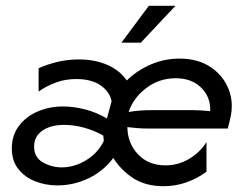

<svg xmlns="http://www.w3.org/2000/svg" viewBox="-20 -624 832 652"><path d="M535.4 8.3Q475 8.3 433.3 -18.4Q391.7 -45.1 364.6 -87.5Q331.9 -43.1 281.2 -18.8Q230.6 5.6 175 5.6Q134 5.6 98.6 -8.7Q63.2 -22.9 41.7 -50.7Q20.1 -78.5 20.1 -120.1Q20.1 -163.9 43.8 -195.8Q67.4 -227.8 107.3 -245.1Q147.2 -262.5 194.4 -262.5Q228.5 -262.5 267.7 -252.8Q306.9 -243.1 343.1 -221.5L359 -280.6Q352.1 -313.2 321.2 -334.4Q290.3 -355.6 238.9 -355.6Q202.1 -355.6 170.5 -344.1Q138.9 -332.6 111.1 -313.2V-392.4Q141 -405.6 175.7 -413.9Q210.4 -422.2 247.9 -422.2Q302.1 -422.2 344.8 -403.5Q387.5 -384.7 410.4 -350.7Q445.1 -384.7 491.7 -404.9Q538.2 -425 589.6 -425Q652.8 -425 695.8 -395.8Q738.9 -366.7 756.9 -319.8Q775 -272.9 761.1 -218.1L753.5 -187.5H481.2Q463.9 -187.5 446.9 -188.9Q429.9 -190.3 412.5 -192.4Q413.2 -137.5 448.6 -100Q484 -62.5 541.7 -62.5Q585.4 -62.5 622.6 -84.7Q659.7 -106.9 681.2 -141.7V-41Q650.7 -18.1 613.5 -4.9Q576.4 8.3 535.4 8.3ZM189.6 -55.6Q232.6 -55.6 272.9 -80.2Q313.2 -104.9 332.6 -145.8L330.6 -163.9Q297.9 -181.9 263.5 -191Q229.2 -200 198.6 -200Q152.8 -200 124.3 -180.6Q95.8 -161.1 95.8 -126.4Q95.8 -89.6 125.7 -72.6Q155.6 -55.6 189.6 -55.6ZM416.7 -243.8Q436.8 -247.2 456.9 -248.6Q477.1 -250 496.5 -250H634.7Q650 -250 664.6 -249Q679.2 -247.9 693.8 -246.5Q695.8 -293.8 663.5 -326Q631.2 -358.3 576.4 -358.3Q520.8 -358.3 477.1 -325.3Q433.3 -292.4 416.7 -243.8ZM392.4 -479.2 485.4 -604.2H575.7L458.3 -479.2Z"/></svg>

Font: Afacad
Style: Italic
Weight: 400
Italic angle: -14°
Designer: Kristian Moeller
Foundry: Dicotype
Version: Version 1.000